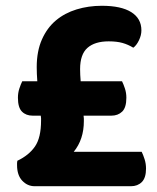

<svg xmlns="http://www.w3.org/2000/svg" viewBox="-20 -644 544 664"><path d="M122 -227Q122 -231 122 -235Q122 -239 121 -244H93Q70 -244 56 -258Q42 -272 42 -306Q42 -323 47 -338Q52 -353 57 -363H109Q108 -376 107.5 -388.5Q107 -401 107 -412Q107 -467 125 -507.5Q143 -548 173.5 -573.5Q204 -599 245 -611.5Q286 -624 332 -624Q399 -624 434 -602Q469 -580 469 -539Q469 -522 460.5 -504.5Q452 -487 441 -479Q423 -490 403.5 -495.5Q384 -501 356 -501Q308 -501 282.5 -478.5Q257 -456 257 -405Q257 -396 257.5 -385Q258 -374 259 -363H402Q407 -353 412 -338Q417 -323 417 -306Q417 -272 402.5 -258Q388 -244 365 -244H269Q270 -239 270 -234Q270 -229 270 -225Q270 -162 235 -119H470Q475 -109 480 -93.5Q485 -78 485 -61Q485 -29 470.5 -14.5Q456 0 433 0H100Q75 0 57 -19Q39 -38 39 -73Q39 -78 39 -80.5Q39 -83 40 -88Q80 -107 101 -137.5Q122 -168 122 -227Z"/></svg>

Font: Baloo Tammudu 2
Style: Bold
Weight: 700
Designer: Maithili Shingre, Omkar Shende and Ek Type
Foundry: Ek Type
Version: Version 1.640;hotconv 1.0.111;makeotfexe 2.5.65597; ttfautoh